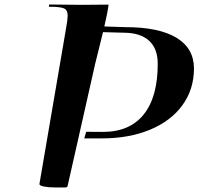

<svg xmlns="http://www.w3.org/2000/svg" viewBox="-20 -821 870 841"><path d="M455.6 -800.8Q452.6 -772.5 437 -705.1Q523.9 -702.1 529.3 -702.1Q675.8 -702.1 752.7 -655.8Q829.6 -609.4 829.6 -521Q829.6 -430.2 779.3 -360.6Q729 -291 637.2 -252.9Q545.4 -214.8 425.3 -214.8H349.1L357.4 -243.7L430.7 -243.2Q547.9 -243.2 609.4 -319.6Q670.9 -396 670.9 -541.5Q670.9 -607.4 633.5 -642.1Q596.2 -676.8 524.9 -677.7Q517.6 -677.7 503.7 -678.2Q489.7 -678.7 468 -679.2Q446.3 -679.7 431.2 -680.2Q423.3 -647.5 410.9 -598.1Q398.4 -548.8 397 -542L275.9 -5.4Q274.4 0 266.1 0H219.2Q192.4 0 172.6 -3.9Q152.8 -7.8 152.8 -14.6V-15.6L269 -694.8Q276.4 -736.3 276.4 -752Q276.4 -777.3 260 -784.4Q243.7 -791.5 193.8 -791.5L195.3 -801.3L339.4 -799.8Z"/></svg>

Font: QumpellkaNo12
Style: Regular
Weight: 500
Designer: gluk (gluksza@wp.pl)
Foundry: gluk (gluksza@wp.pl)
Version: Version 00.480